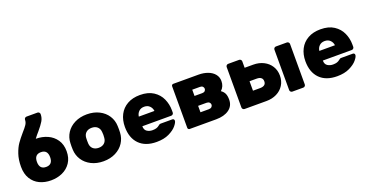

<svg xmlns="http://www.w3.org/2000/svg" viewBox="-35 -1399 3962 2078"><g transform="rotate(-20 1946.0 -360.0)"><path d="M278 -730H404Q415 -730 423 -722Q431 -714 431 -703Q431 -660 409.5 -624Q388 -588 343 -535Q315 -504 290 -470Q362 -470 423 -443Q484 -416 521 -362Q558 -308 558 -230Q558 -152 521.5 -98Q485 -44 425 -17Q365 10 293 10Q221 10 163 -17.5Q105 -45 70.5 -101Q36 -157 36 -240Q36 -322 57.5 -385Q79 -448 107.5 -489Q136 -530 180 -581Q217 -622 234 -648Q251 -674 251 -703Q251 -714 259 -722Q267 -730 278 -730ZM368 -230Q368 -315 292 -315Q216 -315 216 -230Q216 -145 292 -145Q368 -145 368 -230Z M625 0ZM898 10Q819 10 758 -21Q697 -52 663 -104.5Q629 -157 626 -221L625 -260L626 -298Q628 -362 662 -415Q696 -468 757.5 -499Q819 -530 898 -530Q977 -530 1038.5 -499Q1100 -468 1134 -415Q1168 -362 1170 -298Q1171 -288 1171 -260Q1171 -231 1170 -221Q1167 -157 1133 -104.5Q1099 -52 1038 -21Q977 10 898 10ZM990 -226Q992 -246 992 -260Q992 -274 990 -294Q987 -332 962.5 -353.5Q938 -375 898 -375Q858 -375 833.5 -353.5Q809 -332 806 -294Q805 -284 805 -260Q805 -236 806 -226Q809 -188 833.5 -166.5Q858 -145 898 -145Q938 -145 962.5 -166.5Q987 -188 990 -226Z M1240 0ZM1510 -125Q1538 -125 1556 -131Q1574 -137 1587 -148Q1598 -157 1603 -159.5Q1608 -162 1620 -162H1750Q1760 -162 1766 -156Q1772 -150 1772 -140Q1772 -120 1742 -83.5Q1712 -47 1653 -18.5Q1594 10 1510 10Q1381 10 1310.5 -61.5Q1240 -133 1240 -260Q1240 -339 1271.5 -400Q1303 -461 1364 -495.5Q1425 -530 1510 -530Q1603 -530 1663.5 -490.5Q1724 -451 1752 -388.5Q1780 -326 1780 -258V-230Q1780 -219 1772 -211Q1764 -203 1753 -203H1420Q1420 -161 1447 -143Q1474 -125 1510 -125ZM1600 -314Q1596 -348 1572.5 -371.5Q1549 -395 1510 -395Q1471 -395 1447.5 -371.5Q1424 -348 1420 -314Z M1871 -20V-500Q1871 -508 1877 -514Q1883 -520 1891 -520H2182Q2241 -520 2289 -502Q2337 -484 2364.5 -450Q2392 -416 2392 -371Q2392 -308 2349 -269Q2378 -249 2390 -222Q2402 -195 2402 -154Q2402 -80 2345.5 -40Q2289 0 2197 0H1891Q1883 0 1877 -6Q1871 -12 1871 -20ZM2063 -390V-318H2152Q2173 -318 2183.5 -329Q2194 -340 2194 -354Q2194 -368 2183.5 -379Q2173 -390 2152 -390ZM2160 -130Q2181 -130 2192.5 -141Q2204 -152 2204 -167Q2204 -182 2192.5 -193Q2181 -204 2160 -204H2063V-130Z M2524 0Q2513 0 2505 -8Q2497 -16 2497 -27V-493Q2497 -504 2505 -512Q2513 -520 2524 -520H2650Q2661 -520 2669 -512Q2677 -504 2677 -493V-419H2777Q2842 -419 2894.5 -392.5Q2947 -366 2977 -318.5Q3007 -271 3007 -209Q3007 -147 2977 -99.5Q2947 -52 2894.5 -26Q2842 0 2777 0ZM3200 -520Q3211 -520 3219 -512Q3227 -504 3227 -493V-27Q3227 -16 3219 -8Q3211 0 3200 0H3074Q3063 0 3055 -8Q3047 -16 3047 -27V-493Q3047 -504 3055 -512Q3063 -520 3074 -520ZM2759 -155Q2791 -155 2809 -168Q2827 -181 2827 -209Q2827 -237 2809 -250.5Q2791 -264 2759 -264H2677V-155Z M3319 0ZM3589 -125Q3617 -125 3635 -131Q3653 -137 3666 -148Q3677 -157 3682 -159.5Q3687 -162 3699 -162H3829Q3839 -162 3845 -156Q3851 -150 3851 -140Q3851 -120 3821 -83.5Q3791 -47 3732 -18.5Q3673 10 3589 10Q3460 10 3389.5 -61.5Q3319 -133 3319 -260Q3319 -339 3350.5 -400Q3382 -461 3443 -495.5Q3504 -530 3589 -530Q3682 -530 3742.5 -490.5Q3803 -451 3831 -388.5Q3859 -326 3859 -258V-230Q3859 -219 3851 -211Q3843 -203 3832 -203H3499Q3499 -161 3526 -143Q3553 -125 3589 -125ZM3679 -314Q3675 -348 3651.5 -371.5Q3628 -395 3589 -395Q3550 -395 3526.5 -371.5Q3503 -348 3499 -314Z"/></g></svg>

Font: Hezaedrus
Style: Bold
Weight: 700
Designer: Hubert & Fischer
Foundry: Hubert & Fischer
Version: Version 1.10;September 3, 2019;FontCreator 11.5.0.2425 64-bi